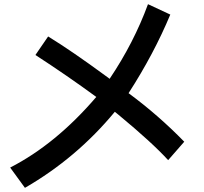

<svg xmlns="http://www.w3.org/2000/svg" viewBox="-20 -838 980 921"><path d="M210.9 -663.1Q323.2 -594.2 486.8 -474.1L505.9 -460Q622.1 -632.8 689.9 -817.9L796.9 -768.1Q717.8 -578.6 596.7 -391.1Q739.7 -285.6 863.8 -158.2L786.6 -69.8Q710 -153.8 548.8 -287.1L530.8 -301.8Q347.7 -80.1 99.6 63L28.8 -34.2Q248.5 -147 441.9 -373Q301.8 -475.6 149.9 -574.2Z"/></svg>

Font: BIZ UDPGothic
Style: Bold
Weight: 700
Designer: TypeBank Co., Ltd.
Foundry: Morisawa Inc.
Version: Version 1.051